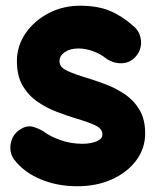

<svg xmlns="http://www.w3.org/2000/svg" viewBox="-20 -584 538 671"><path d="M457.5 -390.1Q439 -366.2 410.4 -363.3Q381.8 -360.4 354 -377.4Q330.1 -396.5 304 -405.5Q277.8 -414.6 254.4 -414.6Q225.1 -414.6 206.5 -401.9Q188 -389.2 188 -370.1Q188 -348.6 215.6 -336.2Q243.2 -323.7 281.2 -312.5Q313.5 -302.7 349.1 -289.3Q384.8 -275.9 416.3 -254.6Q447.8 -233.4 467.5 -200.2Q487.3 -167 487.3 -117.7Q487.3 -65.4 456.1 -23.4Q424.8 18.6 371.3 42.7Q317.9 66.9 250.5 66.9Q179.2 66.9 120.6 42Q62 17.1 28.3 -27.8Q11.7 -52.7 17.8 -83.5Q23.9 -114.3 49.3 -130.9Q74.2 -147.5 96.9 -140.4Q119.6 -133.3 134.8 -123Q156.7 -106.4 192.4 -94Q228 -81.5 268.1 -81.5Q295.9 -81.5 316.9 -89.8Q337.9 -98.1 337.9 -114.3Q337.9 -134.8 311.3 -146.7Q284.7 -158.7 247.6 -169.4Q215.3 -179.2 179.2 -192.9Q143.1 -206.5 111.1 -228.5Q79.1 -250.5 59.1 -284.7Q39.1 -318.8 39.1 -370.1Q39.1 -423.3 69.1 -467.3Q99.1 -511.2 149.4 -537.6Q199.7 -564 259.8 -564Q320.8 -564 363.3 -546.4Q405.8 -528.8 444.8 -494.1Q468.8 -475.1 472.4 -444.6Q476.1 -414.1 457.5 -390.1Z"/></svg>

Font: Mikhak ExtraBold
Style: Regular
Weight: 800
Designer: Amin Abedi
Version: Version 3.3